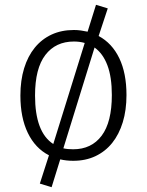

<svg xmlns="http://www.w3.org/2000/svg" viewBox="-20 -659 612 800"><path d="M65 -261Q65 -324 80.5 -374.5Q96 -425 125 -460.5Q154 -496 195 -515Q236 -534 288 -534Q303 -534 317 -532Q331 -530 345 -527L380 -639L429 -624L391 -509Q447 -479 477 -416.5Q507 -354 507 -263Q507 -200 491.5 -149.5Q476 -99 447.5 -63.5Q419 -28 378 -8.5Q337 11 285 11Q256 11 231 5L195 121L146 106L184 -12Q127 -41 96 -105Q65 -169 65 -261ZM288 -486Q212 -486 169 -430Q126 -374 126 -261Q126 -108 202 -59L333 -480Q312 -486 288 -486ZM446 -263Q446 -338 427.5 -387Q409 -436 374 -461L244 -41Q261 -37 285 -37Q361 -37 403.5 -93.5Q446 -150 446 -263Z"/></svg>

Font: Jldddboxgfspflltxgxzjzlszac
Style: Regular
Weight: 300
Designer: Carrois Corporate & Edenspiekermann
Foundry: Carrois Corporate GbR & Edenspiekermann AG
Version: Version 2.001